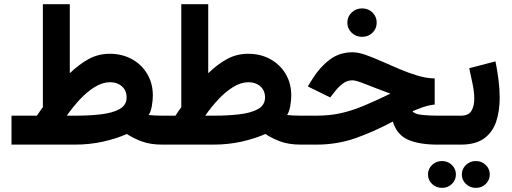

<svg xmlns="http://www.w3.org/2000/svg" viewBox="-20 -705 2496 936"><path d="M514.2 -442.9Q575.7 -442.9 623.3 -416.5Q670.9 -390.1 698 -344.2Q725.1 -298.3 725.1 -239.3Q725.1 -217.8 720.5 -189.9Q715.8 -162.1 705.1 -144.5Q716.3 -143.1 732.4 -142.1Q748.5 -141.1 771 -141.1H785.6V0H771.5Q713.4 0 671.6 -15.4Q629.9 -30.8 598.6 -51.8Q547.9 -29.3 482.7 -14.6Q417.5 0 343.8 0H36.1V-141.1H160.2Q167 -152.3 174.3 -162.4Q181.6 -172.4 189 -182.6V-684.6H320.3V-348.1Q365.7 -391.6 411.9 -417Q458 -442.4 514.2 -442.9ZM517.1 -304.2Q479.5 -304.2 441.4 -280.5Q403.3 -256.8 368.7 -219.5Q334 -182.1 305.7 -141.1H350.1Q416 -141.1 472.4 -147.7Q528.8 -154.3 563 -173.3Q597.2 -192.4 597.2 -230Q597.2 -263.7 574.5 -283.9Q551.8 -304.2 517.1 -304.2Z M1188.5 -442.9Q1250.5 -442.9 1298.1 -416.5Q1345.7 -390.1 1372.8 -344.2Q1399.9 -298.3 1399.9 -239.3Q1399.9 -217.8 1395.3 -189.9Q1390.6 -162.1 1379.9 -144.5Q1391.1 -143.1 1407.2 -142.1Q1423.3 -141.1 1445.8 -141.1H1460.4V0H1446.3Q1388.2 0 1346.7 -15.4Q1305.2 -30.8 1273.9 -51.8Q1223.1 -29.3 1158 -14.6Q1092.8 0 1019 0H766.1V-141.1H835.4Q842.3 -152.3 849.4 -162.4Q856.4 -172.4 863.8 -182.6V-684.6H995.1V-348.1Q1040 -391.6 1086.4 -417Q1132.8 -442.4 1188.5 -442.9ZM1191.9 -304.2Q1154.3 -304.2 1116.2 -280.5Q1078.1 -256.8 1043.5 -219.5Q1008.8 -182.1 980.5 -141.1H1024.9Q1090.8 -141.1 1147.2 -147.7Q1203.6 -154.3 1237.8 -173.3Q1272 -192.4 1272 -230Q1272 -263.7 1249.3 -283.9Q1226.6 -304.2 1191.9 -304.2Z M1673.3 -594.7Q1673.3 -624 1694.3 -644Q1715.3 -664.1 1745.1 -664.1Q1775.4 -664.1 1795.9 -644Q1816.4 -624 1816.4 -594.7Q1816.4 -565.4 1795.9 -545.4Q1775.4 -525.4 1745.1 -525.4Q1715.3 -525.4 1694.3 -545.4Q1673.3 -565.4 1673.3 -594.7ZM2099.1 -322.8V-195.3Q2070.8 -192.4 2041.7 -182.4Q2012.7 -172.4 1991.2 -162.6Q2000.5 -148.9 2036.4 -145Q2072.3 -141.1 2115.2 -141.1H2142.1V0H2113.3Q2023.9 0 1969.5 -23.7Q1915 -47.4 1895 -112.3Q1804.7 -64 1714.6 -32Q1624.5 0 1522.5 0H1440.9V-141.1H1523.9Q1586.9 -141.1 1640.9 -153.1Q1694.8 -165 1752.4 -189Q1810.1 -212.9 1883.3 -248.5Q1808.1 -276.4 1761.7 -294.9Q1715.3 -313.5 1698.2 -313.5Q1671.9 -313.5 1650.6 -297.1Q1629.4 -280.8 1615.7 -262.7L1589.8 -230L1480.5 -283.7L1502.4 -318.8Q1537.1 -375.5 1585.4 -412.8Q1633.8 -450.2 1698.7 -450.2Q1726.1 -450.2 1762.5 -437.5Q1798.8 -424.8 1840.6 -406Q1882.3 -387.2 1927 -368.4Q1971.7 -349.6 2015.4 -336.4Q2059.1 -323.2 2099.1 -322.8Z M2226.6 0H2121.6V-141.1H2227.1Q2264.2 -141.1 2278.1 -164.3Q2292 -187.5 2292 -223.1Q2292 -256.3 2283.9 -295.7Q2275.9 -335 2267.6 -372.6L2395.5 -405.8Q2404.8 -359.9 2410.4 -314.7Q2416 -269.5 2416 -228.5Q2416 -163.6 2398.7 -111.8Q2381.3 -60.1 2339.8 -30Q2298.3 0 2226.6 0ZM2231.4 145.5Q2231.4 118.2 2251.5 99.1Q2271.5 80.1 2299.8 80.1Q2328.1 80.1 2347.9 99.1Q2367.7 118.2 2367.7 145.5Q2367.7 172.9 2347.9 191.9Q2328.1 210.9 2299.8 210.9Q2271.5 210.9 2251.5 191.9Q2231.4 172.9 2231.4 145.5ZM2066.4 145.5Q2066.4 118.2 2086.4 99.1Q2106.4 80.1 2134.8 80.1Q2163.1 80.1 2182.9 99.1Q2202.6 118.2 2202.6 145.5Q2202.6 172.9 2182.9 191.9Q2163.1 210.9 2134.8 210.9Q2106.4 210.9 2086.4 191.9Q2066.4 172.9 2066.4 145.5Z"/></svg>

Font: Vazirmatn RD FD ExtraBold
Style: Regular
Weight: 800
Designer: Saber Rastikerdar
Foundry: Saber Rastikerdar
Version: Version 33.003